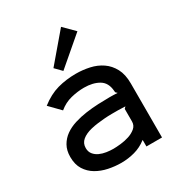

<svg xmlns="http://www.w3.org/2000/svg" viewBox="-220 -1094 1159 1248"><g transform="rotate(-30 360.0 -470.0)"><path d="M504 -873 296 -695 249 -743 426 -951ZM635 -406V0H518V-48H516Q475 -16 425.5 -2.5Q376 11 325 11Q277 11 229 1Q181 -9 142 -32Q103 -55 79 -93Q55 -131 55 -188Q55 -237 75 -272Q95 -307 127.5 -330Q160 -353 203 -366.5Q246 -380 292.5 -386.5Q339 -393 385 -395Q431 -397 471 -397Q483 -397 502 -396.5Q521 -396 530 -395L518 -407Q517 -409 517.5 -413.5Q518 -418 517 -419Q512 -482 467.5 -508Q423 -534 357 -534Q309 -534 258.5 -521.5Q208 -509 166 -474L89 -553Q153 -603 218 -621Q283 -639 357 -639Q408 -639 458 -628Q508 -617 547.5 -590Q587 -563 611 -518Q635 -473 635 -406ZM530 -294Q522 -294 504.5 -295Q487 -296 476 -296Q454 -296 428.5 -296Q403 -296 376 -294Q349 -292 321.5 -288.5Q294 -285 269 -279Q224 -268 197.5 -246Q171 -224 171 -188Q171 -160 186 -141.5Q201 -123 224 -112.5Q247 -102 274 -98Q301 -94 325 -94Q347 -94 380 -97.5Q413 -101 443.5 -111Q474 -121 496 -139.5Q518 -158 518 -188V-282Z"/></g></svg>

Font: TypoPRO Sinkin Sans
Style: 500 Medium
Weight: 500
Designer: Keith Bates
Foundry: K-Type
Version: Sinkin Sans (version 1.0)  by Keith Bates   •   © 2014   www